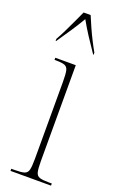

<svg xmlns="http://www.w3.org/2000/svg" viewBox="-150 -806 519 846"><g transform="rotate(20 109.5 -383.0)"><path d="M22 0V-10H38Q69 -10 83 -14.5Q97 -19 101 -35Q105 -51 105 -86V-447Q105 -483 101.5 -499.5Q98 -516 85 -521Q72 -526 43 -526H37V-536H133V-86Q133 -51 137 -35Q141 -19 155 -14.5Q169 -10 199 -10H212V0ZM13 -616Q24 -635 37 -661.5Q50 -688 63 -716Q76 -744 86 -766H119Q128 -744 140.5 -716Q153 -688 166.5 -661.5Q180 -635 191 -616V-606H189Q163 -644 142.5 -675.5Q122 -707 103 -741Q83 -707 62 -675.5Q41 -644 15 -606H13Z"/></g></svg>

Font: Noto Serif Display ExtraCondensed Thin
Style: Regular
Weight: 100
Width: 2
Designer: Monotype Design Team
Foundry: Monotype Imaging Inc.
Version: Version 2.009